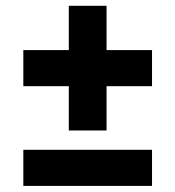

<svg xmlns="http://www.w3.org/2000/svg" viewBox="-20 -626 590 646"><path d="M211.5 -187V-336H58.5V-457.5H211.5V-606.5H338.5V-457.5H491.5V-336H338.5V-187ZM58.5 -0.5V-122H491.5V-0.5Z"/></svg>

Font: Encode Sans Condensed Thin
Style: Bold
Weight: 700
Version: Version 3.002